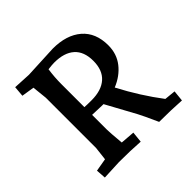

<svg xmlns="http://www.w3.org/2000/svg" viewBox="-142 -671 810 810"><g transform="rotate(-45 262.5 -266.0)"><path d="M126 -529 275 -536Q357 -536 404 -495.5Q451 -455 451 -380Q451 -329 422 -292Q393 -255 344 -235Q397 -134 461 -50L511 -45L506 4Q445 0 374 0Q343 -69 333 -87L261 -219H253Q235 -219 195 -221V-133Q195 -116 201 -50L265 -45L260 4Q205 0 134 0L46 4L43 -40L101 -50L108 -110V-410L101 -477L44 -486L48 -533Q96 -530 126 -529ZM238 -490Q225 -490 201 -487Q195 -445 195 -405V-267Q211 -266 237 -266Q296 -266 328 -294.5Q360 -323 360 -378.5Q360 -434 328.5 -462Q297 -490 238 -490Z"/></g></svg>

Font: Andada SC
Style: Regular
Weight: 400
Designer: Carolina Giovagnoli
Foundry: Carolina Giovagnoli
Version: Version 1.003